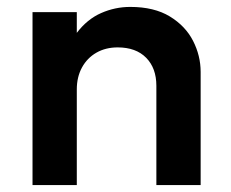

<svg xmlns="http://www.w3.org/2000/svg" viewBox="-20 -535 668 555"><path d="M74 0V-500H202V-440Q232 -479.5 272.2 -497.2Q312.5 -515 356.5 -515Q425.5 -515 470.8 -487.5Q516 -460 538 -417Q560 -374 560 -327V0H432V-287Q432 -338 402.5 -368Q373 -398 320 -398Q285.5 -398 258.8 -382.8Q232 -367.5 217 -340Q202 -312.5 202 -276.5V0Z"/></svg>

Font: Geologica EX Med
Style: Regular
Weight: 500
Designer: Sindre Bremnes, Frode Helland
Foundry: Monokrom Skriftforlag AS
Version: Version 1.010;gftools[0.9.28]